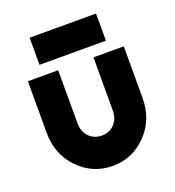

<svg xmlns="http://www.w3.org/2000/svg" viewBox="-129 -791 824 905"><g transform="rotate(-20 283.5 -339.0)"><path d="M121 -554H454V-690H121ZM43 -500V-242Q43 -133 113 -61Q183 12 284 12Q384 12 454 -61Q524 -133 524 -242V-500H372V-235Q372 -192 347 -166Q322 -140 284 -140Q246 -140 220 -166Q195 -192 195 -235V-500Z"/></g></svg>

Font: Unageo
Style: ExtraBold
Weight: 800
Designer: Richard Sepsi
Foundry: Richard Sepsi
Version: Version 2.000